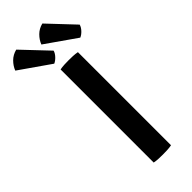

<svg xmlns="http://www.w3.org/2000/svg" viewBox="-377 -954 996 996"><g transform="rotate(-45 120.5 -456.5)"><path d="M88 -683Q102.5 -686 120.5 -686.8Q138.5 -687.5 151 -687.5Q165 -687.5 182.5 -686.8Q200 -686 215 -683V0Q200 3 182.5 3.8Q165 4.5 151 4.5Q138.5 4.5 120.5 3.8Q102.5 3 88 0ZM-2 -918.5 131.5 -777.5Q127 -762 113.5 -747.8Q100 -733.5 86 -727.5L-82.5 -845Q-73 -870 -52.5 -890.5Q-32 -911 -2 -918.5ZM189.5 -918.5 322.5 -777.5Q318.5 -762.5 305 -748Q291.5 -733.5 277 -727.5L109 -845Q118.5 -870 139 -890.5Q159.5 -911 189.5 -918.5Z"/></g></svg>

Font: Signika Negative SemiBold
Style: Regular
Weight: 600
Designer: Anna Giedryś
Foundry: Anna Giedryś
Version: Version 2.000; ttfautohint (v1.8.3) -l 8 -r 50 -G 200 -x 9 -